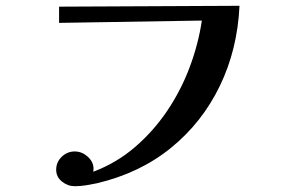

<svg xmlns="http://www.w3.org/2000/svg" viewBox="-20 -649 1040 663"><path d="M807 -629Q800 -478 739 -352Q678 -226 570.5 -138.5Q463 -51 314 -16Q295 -12 276 -9Q257 -6 238 -6Q214 -6 194 -22Q174 -38 174 -63Q174 -89 193 -107.5Q212 -126 238 -126Q265 -126 286 -105Q307 -84 302 -56Q382 -86 446 -141Q510 -196 557.5 -266.5Q605 -337 635 -417Q665 -497 677 -578L184 -570V-626Z"/></svg>

Font: Kaisei Decol Medium
Style: Regular
Weight: 500
Designer: Font-Kai, 金井和夫
Foundry: KAZUO KANAI
Version: Version 5.003